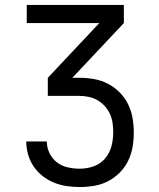

<svg xmlns="http://www.w3.org/2000/svg" viewBox="-20 -755 640 775"><path d="M302 0Q275 0 248.5 -4Q222 -8 197.5 -18Q173 -28 152 -44.5Q131 -61 116 -83Q101 -105 93.5 -131Q86 -157 86 -184H169Q169 -159 180 -136.5Q191 -114 210 -99.5Q229 -85 253.5 -79.5Q278 -74 302 -74Q330 -74 357.5 -83.5Q385 -93 403.5 -114.5Q422 -136 429.5 -163.5Q437 -191 437 -220Q437 -239 434.5 -258Q432 -277 424 -294.5Q416 -312 403 -326.5Q390 -341 373.5 -350.5Q357 -360 338 -364Q319 -368 300 -368H173V-441L381 -662H88V-735H480V-662L272 -441H300Q330 -441 359 -436Q388 -431 414.5 -417.5Q441 -404 462.5 -382.5Q484 -361 497 -334.5Q510 -308 515 -278.5Q520 -249 520 -219Q520 -190 515 -161Q510 -132 497 -105.5Q484 -79 463 -58Q442 -37 416 -23.5Q390 -10 360.5 -5Q331 0 302 0Z"/></svg>

Font: Iosevka SS04 Extended
Style: Regular
Weight: 400
Width: 7
Monospace: yes
Designer: Belleve Invis
Foundry: Belleve Invis
Version: Version 19.0.0; ttfautohint (v1.8.4)